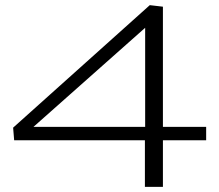

<svg xmlns="http://www.w3.org/2000/svg" viewBox="-20 -726 852 746"><path d="M35 -181 31 -230 562 -706 613 -700V-233H781V-181H613V0H543V-181ZM110 -233H544V-618Z"/></svg>

Font: Georama Extended Light
Style: Regular
Weight: 300
Width: 7
Designer: Jean-Baptiste Levee
Foundry: Production Type
Version: Version 1.000